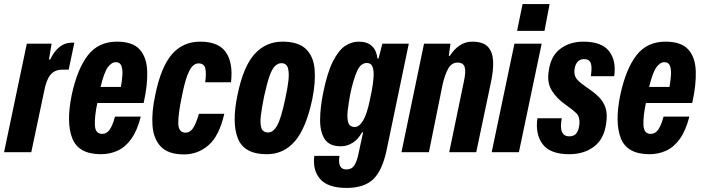

<svg xmlns="http://www.w3.org/2000/svg" viewBox="-49 -749 3467 945"><path d="M-29 0 83 -534H205L192 -456H198Q236 -536 300 -539Q303 -539 306.5 -539Q310 -539 317 -539L289 -406Q281 -406 273.5 -406Q266 -406 257 -406Q220 -406 199 -380.5Q178 -355 167 -294L105 0Z M448 10Q338 10 307 -67.5Q276 -145 304 -282Q332 -411 384 -477.5Q436 -544 526 -544Q604 -544 638.5 -505.5Q673 -467 675.5 -399Q678 -331 658 -242H430Q416 -176 418 -133Q420 -90 454 -90Q476 -90 490.5 -110.5Q505 -131 517 -175H644Q626 -105 596.5 -64.5Q567 -24 529 -7Q491 10 448 10ZM521 -443Q500 -443 481.5 -417.5Q463 -392 446 -321H546Q552 -354 553.5 -381.5Q555 -409 548 -426Q541 -443 521 -443Z M857 11Q779 11 742.5 -27.5Q706 -66 701.5 -132Q697 -198 715 -281Q743 -419 797 -481.5Q851 -544 936 -544Q1027 -544 1063 -491.5Q1099 -439 1088 -344H961Q967 -388 961.5 -412.5Q956 -437 928 -437Q912 -437 898.5 -423.5Q885 -410 872 -375Q859 -340 846 -274Q828 -189 828.5 -142.5Q829 -96 865 -96Q886 -96 901 -118Q916 -140 930 -189H1055Q1030 -80 977.5 -34.5Q925 11 857 11Z M1264 10Q1153 10 1122 -67Q1091 -144 1120 -282Q1149 -423 1204.5 -483.5Q1260 -544 1341 -544Q1419 -544 1456.5 -508Q1494 -472 1499.5 -408Q1505 -344 1488 -261Q1458 -119 1403 -54.5Q1348 10 1264 10ZM1271 -97Q1296 -97 1315.5 -132Q1335 -167 1355 -263Q1366 -312 1370.5 -351.5Q1375 -391 1368 -414.5Q1361 -438 1336 -438Q1319 -438 1304.5 -424Q1290 -410 1277.5 -374.5Q1265 -339 1251 -275Q1240 -221 1235 -181Q1230 -141 1237.5 -119Q1245 -97 1271 -97Z M1657 176Q1566 176 1527.5 133Q1489 90 1498 18H1622Q1611 85 1656 85Q1682 85 1695 65Q1708 45 1716 5L1738 -97L1733 -98Q1714 -63 1686.5 -46Q1659 -29 1629 -29Q1572 -29 1549 -64.5Q1526 -100 1526.5 -160.5Q1527 -221 1542 -294Q1562 -392 1589.5 -446.5Q1617 -501 1649 -522.5Q1681 -544 1716 -544Q1759 -544 1781.5 -522.5Q1804 -501 1809 -461H1814L1833 -534H1963L1853 -6Q1831 94 1786 135Q1741 176 1657 176ZM1697 -124Q1719 -124 1738 -155.5Q1757 -187 1771 -255L1781 -303Q1787 -336 1789.5 -367.5Q1792 -399 1785 -419Q1778 -439 1756 -439Q1726 -439 1708 -398Q1690 -357 1675 -287Q1667 -243 1662.5 -206Q1658 -169 1665 -146.5Q1672 -124 1697 -124Z M1927 0 2038 -534H2168L2160 -474H2165Q2185 -506 2213 -525Q2241 -544 2275 -544Q2329 -544 2352.5 -518.5Q2376 -493 2378 -448.5Q2380 -404 2368 -347L2295 0H2162L2234 -347Q2245 -397 2238 -419Q2231 -441 2203 -441Q2174 -441 2157 -411Q2140 -381 2129 -331L2062 0Z M2496 -597 2523 -729H2656L2631 -597ZM2371 0 2483 -534H2617L2505 0Z M2753 10Q2660 10 2622.5 -38.5Q2585 -87 2596 -167H2716Q2699 -78 2753 -78Q2778 -78 2789.5 -95Q2801 -112 2803 -141Q2805 -175 2787.5 -192Q2770 -209 2737 -232Q2692 -263 2667 -303Q2642 -343 2652 -401Q2662 -474 2709 -509Q2756 -544 2822 -544Q2912 -544 2948.5 -497.5Q2985 -451 2974 -374H2859Q2866 -420 2858.5 -439Q2851 -458 2825 -458Q2803 -458 2791 -441.5Q2779 -425 2778 -399Q2777 -373 2793 -356Q2809 -339 2840 -318Q2872 -297 2896 -274Q2920 -251 2931 -219.5Q2942 -188 2934 -138Q2923 -63 2873.5 -26.5Q2824 10 2753 10Z M3148 10Q3038 10 3007 -67.5Q2976 -145 3004 -282Q3032 -411 3084 -477.5Q3136 -544 3226 -544Q3304 -544 3338.5 -505.5Q3373 -467 3375.5 -399Q3378 -331 3358 -242H3130Q3116 -176 3118 -133Q3120 -90 3154 -90Q3176 -90 3190.5 -110.5Q3205 -131 3217 -175H3344Q3326 -105 3296.5 -64.5Q3267 -24 3229 -7Q3191 10 3148 10ZM3221 -443Q3200 -443 3181.5 -417.5Q3163 -392 3146 -321H3246Q3252 -354 3253.5 -381.5Q3255 -409 3248 -426Q3241 -443 3221 -443Z"/></svg>

Font: Mona Sans Condensed
Style: Bold Italic
Weight: 700
Width: 3
Italic angle: -11.7°
Designer: Deni Anggara
Foundry: GitHub
Version: Version 1.001; ttfautohint (v1.8.4.7-5d5b);gftools[0.9.31]